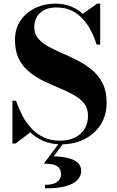

<svg xmlns="http://www.w3.org/2000/svg" viewBox="-20 -780 645 1057"><path d="M317.5 14.5Q262 14.5 220 -3.5Q178 -21.5 147 -51.5L66 10H48.5V-225.5H68Q82 -184.5 102.2 -145.2Q122.5 -106 151.8 -74.5Q181 -43 220 -24.2Q259 -5.5 310.5 -5.5Q358 -5.5 392.5 -22.8Q427 -40 445.8 -70.8Q464.5 -101.5 464.5 -142.5Q464.5 -183.5 442.8 -210.8Q421 -238 385 -258Q349 -278 306.2 -295.5Q263.5 -313 220.5 -333.8Q177.5 -354.5 141.8 -383.5Q106 -412.5 84.2 -455.2Q62.5 -498 62.5 -560Q62.5 -622.5 93.5 -667.5Q124.5 -712.5 175 -736.2Q225.5 -760 284.5 -760Q329 -760 367.2 -745.8Q405.5 -731.5 436 -704L515 -760H531.5V-534.5H512Q492 -598 461 -644Q430 -690 388 -714.5Q346 -739 292 -739Q232.5 -739 200.5 -709Q168.5 -679 168.5 -630Q168.5 -593.5 190 -568.2Q211.5 -543 247 -523.5Q282.5 -504 325 -485.8Q367.5 -467.5 410.2 -445.5Q453 -423.5 488.5 -393.5Q524 -363.5 545.5 -320.2Q567 -277 567 -215Q567 -145 534 -93.5Q501 -42 444.5 -13.8Q388 14.5 317.5 14.5ZM228 257V237.5Q272.5 237.5 294.2 221.8Q316 206 316 179.5Q316 155 302.8 142Q289.5 129 268 124.8Q246.5 120.5 221.5 120.5L309 3H333.5L276 80.5Q322 82 356 90.5Q390 99 408.5 116.2Q427 133.5 427 161.5Q427 186.5 408.8 208.2Q390.5 230 347 243.5Q303.5 257 228 257Z"/></svg>

Font: Bodoni Moda 11pt
Style: Bold
Weight: 700
Designer: Owen Earl
Foundry: indestructible type
Version: Version 2.004